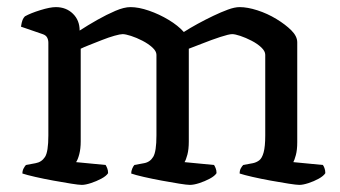

<svg xmlns="http://www.w3.org/2000/svg" viewBox="-20 -520 956 540"><path d="M210 0Q202 0 180 -3.5Q158 -7 130.5 -12Q103 -17 79 -22.5Q55 -28 43 -32Q43 -40 46.5 -46.5Q50 -53 53 -56L80 -61Q97 -64 106.5 -78.5Q116 -93 116 -139V-400Q116 -408 112.5 -414.5Q109 -421 100 -424L39 -445Q41 -458 43.5 -464Q46 -470 50 -474Q66 -483 93.5 -491.5Q121 -500 137 -500Q166 -500 185 -481.5Q204 -463 204 -434Q227 -449 253.5 -464Q280 -479 304.5 -489.5Q329 -500 347 -500Q370 -500 399 -490Q428 -480 454.5 -464Q481 -448 497 -430Q514 -441 536 -453Q558 -465 580 -475.5Q602 -486 621 -493Q640 -500 654 -500Q676 -500 704 -491Q732 -482 757.5 -466.5Q783 -451 799.5 -434.5Q816 -418 816 -401V-120Q816 -98 812 -83.5Q808 -69 805 -64L888 -56Q890 -54 892.5 -47.5Q895 -41 895 -33Q890 -25 876.5 -17.5Q863 -10 847.5 -5Q832 0 822 0Q814 0 791.5 -3.5Q769 -7 741.5 -12Q714 -17 690 -22.5Q666 -28 654 -32Q654 -41 657.5 -47Q661 -53 664 -56L691 -61Q701 -63 709 -69Q717 -75 721.5 -91.5Q726 -108 726 -139V-366Q726 -376 715 -386.5Q704 -397 687.5 -405.5Q671 -414 656 -419Q641 -424 633 -424Q624 -424 599.5 -416Q575 -408 550 -398Q525 -388 511 -383V-122Q511 -100 507 -85Q503 -70 499 -64L582 -56Q584 -53 586.5 -47Q589 -41 589 -33Q584 -25 570 -17.5Q556 -10 540.5 -5Q525 0 514 0Q506 0 484 -3.5Q462 -7 435 -12Q408 -17 384 -22.5Q360 -28 349 -32Q349 -39 352 -46Q355 -53 358 -56L385 -61Q402 -64 411 -79Q420 -94 420 -139V-366Q420 -376 408.5 -386.5Q397 -397 380.5 -405.5Q364 -414 348.5 -419Q333 -424 325 -424Q318 -424 302 -419.5Q286 -415 267 -407.5Q248 -400 231.5 -393.5Q215 -387 207 -383V-122Q207 -102 203 -86.5Q199 -71 194 -64L277 -56Q279 -53 281.5 -47Q284 -41 284 -33Q279 -25 265 -17.5Q251 -10 235.5 -5Q220 0 210 0Z"/></svg>

Font: Texturina Medium 12pt
Style: Regular
Weight: 400
Version: Version 1.002